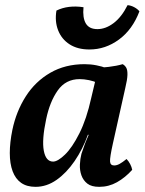

<svg xmlns="http://www.w3.org/2000/svg" viewBox="-20 -716 562 745"><path d="M456 -467Q465 -462 470 -453Q475 -444 474.5 -425.5Q474 -407 466 -374L418 -159Q406 -105 407 -89.5Q408 -74 423 -74Q433 -74 444 -80Q455 -86 471 -99Q479 -91 485 -79.5Q491 -68 493 -57Q466 -27 434 -9Q402 9 365 9Q335 9 319 -3.5Q303 -16 296 -35.5Q289 -55 290 -77.5Q291 -100 296 -119Q300 -130 305 -145Q310 -160 316.5 -175Q323 -190 328 -202L362 -360L339 -454Q372 -453 402 -456.5Q432 -460 456 -467ZM392 -452 358 -394Q345 -401 325.5 -405Q306 -409 289 -409Q235 -409 204 -365Q173 -321 159 -253Q142 -173 150 -131Q158 -89 186 -89Q204 -89 232 -116Q260 -143 288 -198.5Q316 -254 334 -336L353 -416L394 -409L343 -193H321Q301 -137 269.5 -91Q238 -45 199.5 -18Q161 9 118 9Q84 9 62 -6.5Q40 -22 29 -51.5Q18 -81 18 -122Q18 -163 28 -212Q43 -284 80 -342Q117 -400 175 -433.5Q233 -467 308 -467Q332 -467 354.5 -462.5Q377 -458 392 -452ZM327 -524Q281 -524 250 -544Q219 -564 205.5 -598.5Q192 -633 199 -675Q244 -697 304 -688Q300 -647 313 -625Q326 -603 358 -603Q390 -603 421 -626.5Q452 -650 475 -696Q488 -695 501 -688Q514 -681 521 -672Q494 -601 441.5 -562.5Q389 -524 327 -524Z"/></svg>

Font: Vollkorn SemiBold
Style: Italic
Weight: 600
Italic angle: -11°
Designer: Friedrich Althausen
Foundry: Friedrich Althausen
Version: Version 5.000